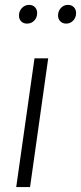

<svg xmlns="http://www.w3.org/2000/svg" viewBox="-20 -760 329 780"><path d="M89.8 -664.1Q75.2 -664.1 66.2 -673.1Q57.1 -682.1 57.1 -696.8Q57.1 -715.3 69.3 -727.8Q81.5 -740.2 98.1 -740.2Q112.8 -740.2 121.8 -731Q130.9 -721.7 130.9 -707Q130.9 -688.5 119.1 -676.3Q107.4 -664.1 89.8 -664.1ZM249 -664.1Q234.4 -664.1 225.1 -673.3Q215.8 -682.6 215.8 -696.8Q215.8 -715.3 227.5 -727.8Q239.3 -740.2 255.9 -740.2Q270.5 -740.2 279.8 -731Q289.1 -721.7 289.1 -707Q289.1 -688.5 277.3 -676.3Q265.6 -664.1 249 -664.1ZM175.8 -522.9 102.1 0H45.9L120.1 -522.9Z"/></svg>

Font: Fira Sans Compressed Light
Style: Italic
Weight: 300
Width: 3
Italic angle: -8°
Designer: Carrois Corporate & Edenspiekermann AG
Foundry: Carrois Corporate GbR & Edenspiekermann AG
Version: Version 4.203;PS 004.203;hotconv 1.0.88;makeotf.lib2.5.64775